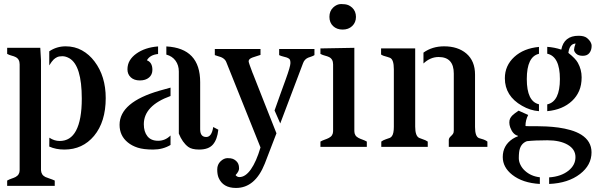

<svg xmlns="http://www.w3.org/2000/svg" viewBox="-20 -719 2936 940"><path d="M180.7 -423.8V113.8Q181.6 137.2 202.1 147.5Q211.9 151.9 223.6 155.5Q235.4 159.2 248 165V190.9H15.1V165Q25.4 159.2 36.4 155.5Q47.4 151.9 56.2 147.5Q76.2 136.7 76.2 113.8V-403.8Q76.2 -429.7 56.6 -439.5Q48.3 -443.8 37.4 -446.5Q26.4 -449.2 15.1 -455.1V-484.9H177.2ZM295.4 13.2Q253.4 13.2 221.2 -1.5L221.7 -44.9Q245.6 -28.8 272.2 -28.8Q298.8 -28.8 318.6 -41.3Q338.4 -53.7 352.1 -79.1Q380.4 -132.3 380.4 -235.8Q380.4 -397.9 319.8 -433.6Q301.8 -443.8 285.4 -443.8Q269 -443.8 259.5 -439.2Q250 -434.6 242.7 -427.7Q233.9 -419.4 221.2 -398.9V-467.8Q257.3 -492.2 301.5 -492.2Q345.7 -492.2 381.3 -472.4Q417 -452.6 442.9 -418Q497.6 -345.7 497.6 -238.8Q497.6 -122.6 440.4 -53.7Q384.3 13.2 295.4 13.2Z M814.9 -249Q684.1 -201.7 684.1 -110.8Q684.1 -74.2 701.7 -52Q719.2 -29.8 754.2 -29.8Q789.1 -29.8 814.9 -55.7V-9.3Q777.3 13.2 730 13.2Q682.6 13.2 654.1 3.9Q625.5 -5.4 606 -21.5Q565.4 -54.2 565.4 -107.9Q565.4 -218.8 762.2 -275.4Q790 -283.7 814.9 -290ZM699.2 -423.8Q726.1 -413.6 726.1 -377Q726.1 -353.5 709.5 -339.4Q692.9 -325.2 664.8 -325.2Q636.7 -325.2 620.4 -340.3Q604 -355.5 604 -379.4Q604 -403.3 615.2 -422.4Q626.5 -441.4 647 -456.1Q689.5 -486.8 753.9 -491.7V-454.6Q714.4 -450.7 699.2 -423.8ZM989.7 -48.3Q1016.6 -48.3 1023.9 -97.2L1048.8 -84Q1043.9 -36.6 1022.7 -11.7Q1001.5 13.2 955.1 13.2Q918.9 13.2 901.4 0Q873 -21.5 855.5 -64.9V-369.1Q855.5 -399.4 839.6 -421.6Q823.7 -443.8 794.4 -451.7V-491.7Q960 -482.9 960 -316.9V-85.9Q960 -48.3 989.7 -48.3Z M1324.2 -178.2Q1340.3 -224.1 1354.2 -262.5Q1368.2 -300.8 1378.9 -330.6Q1401.9 -394 1401.9 -409.9Q1401.9 -425.8 1396.5 -430.4Q1391.1 -435.1 1383.1 -437.7Q1375 -440.4 1365.2 -442.6Q1355.5 -444.8 1346.7 -449.2V-479H1519.5V-449.2Q1511.7 -444.3 1503.7 -441.9Q1495.6 -439.5 1488.3 -436.5Q1470.7 -428.7 1463.9 -410.2L1352.1 -114.7ZM1133.3 138.2Q1140.6 147.9 1152.3 147.9Q1181.6 147.9 1208.3 110.1Q1234.9 72.3 1255.4 2.9L1087.9 -415Q1079.6 -436.5 1046.4 -444.3Q1038.6 -446.3 1031.7 -449.2V-479H1255.4V-450.2Q1245.1 -446.3 1234.9 -443.6Q1224.6 -440.9 1216.3 -437.5Q1197.3 -430.7 1197.3 -418.9Q1197.3 -412.1 1217.3 -359.9L1217.8 -359.4Q1247.1 -285.6 1275.6 -212.6Q1304.2 -139.6 1333.5 -66.4L1276.4 82Q1229 201.2 1135.3 201.2Q1071.8 201.2 1050.3 151.4Q1043.5 135.3 1043.5 110.8Q1043.5 86.4 1059.8 70.8Q1076.2 55.2 1093.8 55.2Q1111.3 55.2 1120.1 58.8Q1128.9 62.5 1135.7 68.6Q1142.6 74.7 1146.5 83.3Q1150.4 91.8 1150.4 106Q1150.4 120.1 1133.3 138.2Z M1714.8 -484.9V-77.1Q1714.8 -54.2 1734.9 -43.9Q1744.1 -39.1 1754.9 -35.4Q1765.6 -31.7 1775.9 -25.9V0H1548.8V-25.9Q1559.1 -31.7 1570.1 -35.4Q1581.1 -39.1 1590.3 -43.9Q1610.8 -54.2 1610.8 -77.1V-403.8Q1610.8 -429.7 1591.3 -439.5Q1582.5 -443.8 1571.3 -446.5Q1560.1 -449.2 1548.8 -455.1V-481.9ZM1704.1 -681.6Q1722.7 -664.1 1722.7 -636.2Q1722.7 -608.9 1704.1 -591.3Q1686 -574.2 1657.5 -574.2Q1628.9 -574.2 1610.8 -591.3Q1592.8 -608.4 1592.8 -636.5Q1592.8 -664.6 1610.8 -681.9Q1628.9 -699.2 1650.1 -699.2Q1671.4 -699.2 1683.3 -694.6Q1695.3 -689.9 1704.1 -681.6Z M2127.4 -439.9Q2086.9 -439.9 2053.2 -408.2V-461.4Q2096.2 -492.2 2154.3 -492.2Q2221.7 -492.2 2263.2 -457Q2305.7 -420.4 2305.7 -354V-97.2Q2305.7 -50.8 2324.7 -43Q2330.6 -40.5 2337.4 -39.1Q2356 -34.2 2366.2 -25.9V0H2177.2V-33.2Q2177.2 -42.5 2185.5 -50.3Q2193.8 -58.1 2197.8 -63.7Q2201.7 -69.3 2201.7 -80.1V-358.9Q2201.7 -439.9 2127.4 -439.9ZM2012.7 -99.1Q2012.7 -53.2 2032.2 -43.9Q2038.1 -41.5 2044.9 -39.1Q2064.9 -32.7 2074.2 -25.9V0H1846.7V-25.9Q1855.5 -32.7 1868.9 -37.1Q1882.3 -41.5 1888.4 -43.9Q1894.5 -46.4 1898.9 -52.7Q1908.2 -65.4 1908.2 -98.1V-379.9Q1908.2 -428.2 1889.2 -436Q1883.3 -438.5 1876.5 -440.4Q1855 -445.3 1845.7 -452.1V-481.9H2012.7Z M2565.9 -156.2Q2552.7 -130.9 2552.7 -103Q2552.7 -101.1 2566.7 -101.3Q2580.6 -101.6 2603.3 -101.3Q2626 -101.1 2655 -99.9Q2684.1 -98.6 2714.4 -94.5Q2744.6 -90.3 2773.7 -82Q2802.7 -73.7 2825.7 -59.6Q2876 -27.8 2876 26.9Q2876 89.4 2819.8 132.8Q2761.7 177.7 2668.5 181.6V149.4Q2727.1 145.5 2763.7 116.2Q2797.4 88.9 2797.4 50.3Q2797.4 11.7 2759.5 -10.3Q2721.7 -32.2 2659.7 -32.2Q2597.7 -32.2 2559.6 -27.8Q2526.4 -15.6 2521.5 26.4Q2520 39.1 2520 55.4Q2520 71.8 2528.1 88.1Q2536.1 104.5 2550.3 117.2Q2579.6 144 2623 148.9V181.6Q2538.6 176.8 2487.8 136.7Q2441.4 100.1 2441.4 49.8Q2441.4 -6.8 2489.7 -39.1Q2502.9 -47.4 2515.6 -51.8V-54.2Q2490.7 -60.5 2478 -95.2Q2473.6 -107.4 2473.6 -119.4Q2473.6 -131.3 2477.5 -138.9Q2481.4 -146.5 2487.8 -153.3Q2499.5 -164.6 2519 -177.2ZM2559.1 -332Q2559.1 -222.2 2618.7 -208.5V-174.8Q2576.2 -177.7 2535.6 -201.2Q2451.7 -249 2451.7 -335.9Q2451.7 -397.9 2498 -440.4Q2543.9 -482.4 2618.7 -489.3V-455.6Q2559.1 -441.9 2559.1 -332ZM2797.9 -505.9Q2768.1 -504.4 2762.7 -460Q2797.9 -432.1 2809.1 -411.6Q2827.6 -378.4 2827.6 -340.6Q2827.6 -302.7 2815.4 -274.4Q2803.2 -246.1 2780.8 -225.1Q2734.4 -181.6 2659.2 -174.8V-208Q2721.2 -221.7 2721.2 -332Q2721.2 -442.4 2659.2 -456.1V-489.7Q2694.3 -487.3 2728 -476.1Q2741.2 -543.9 2812.5 -543.9Q2839.8 -543.9 2853.5 -533.2Q2876.5 -514.6 2876.5 -494.1Q2876.5 -473.6 2865.7 -459.7Q2855 -445.8 2833.5 -445.8Q2812 -445.8 2801.3 -455.8Q2790.5 -465.8 2790.5 -475.8Q2790.5 -485.8 2797.9 -505.9Z"/></svg>

Font: Stardos Stencil
Style: Regular
Weight: 400
Version: Version 1.000